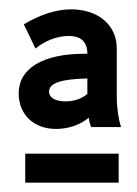

<svg xmlns="http://www.w3.org/2000/svg" viewBox="-20 -725 293 411"><path d="M100 -449C125 -449 151 -457 170 -473C171 -465 173 -458 175 -453H239C234 -469 230 -494 230 -515V-621C230 -671 191 -705 132 -705C101 -705 66 -694 31 -673L56 -621C76 -638 103 -648 127 -648C154 -648 167 -635 167 -610H162C72 -610 20 -579 20 -525C20 -480 52 -449 100 -449ZM120 -508C98 -508 85 -516 85 -529C85 -547 111 -556 167 -557V-524C154 -513 138 -508 120 -508ZM34 -334H234V-396H34Z"/></svg>

Font: Fixel Text Regular
Style: Regular
Weight: 400
Width: 4
Designer: AlfaBravo + MacPaw
Foundry: Kyrylo Tkachov, Marchela Mozhyna, Serhii Makarenko, Maria Weinstein, Zakhar Kryvoshyya
Version: Version 1.211